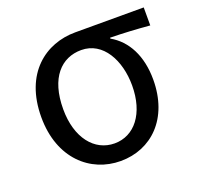

<svg xmlns="http://www.w3.org/2000/svg" viewBox="-102 -656 815 782"><g transform="rotate(-20 305.0 -265.0)"><path d="M295 13C428 13 532 -85 532 -254C532 -357 492 -432 425 -470V-474C485 -473 535 -470 596 -465V-543H299C171 -543 51 -456 51 -265C51 -86 164 13 295 13ZM296 -63C209 -63 146 -141 146 -265C146 -402 211 -467 297 -467C391 -467 443 -370 443 -261C443 -139 382 -63 296 -63Z"/></g></svg>

Font: Noto Sans KR Regular
Style: Regular
Weight: 400
Designer: Ryoko NISHIZUKA  (kana & ideographs); Paul D. Hunt (Latin, Greek & Cyrillic); Wenlong ZHANG  (bopomofo); Sandoll Communi
Foundry: Adobe Systems Incorporated
Version: Version 1.004;PS 1.004;hotconv 1.0.82;makeotf.lib2.5.63406